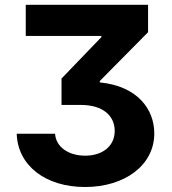

<svg xmlns="http://www.w3.org/2000/svg" viewBox="-20 -565 696 777"><path d="M202.8 -23.8H47.6C51.8 105.5 164.4 191.8 324.2 191.8C484.4 191.8 604.4 104 604.4 -25.2C604.4 -122.2 536.9 -216.6 383.9 -231.5V-237.2L579.2 -434.7V-545.5H84.2V-419.7H390.3V-414.8L229 -247.2V-140.3H307.5C397.7 -140.3 444.2 -95.5 444.2 -35.5C444.2 26.6 394.9 65 324.6 65C258.5 65 206.7 30.9 202.8 -23.8Z"/></svg>

Font: Magic Ui Pro
Style: Bold
Weight: 700
Designer: Stefan Endress, Andreas Faust
Version: Version 1.000;FEAKit 1.0